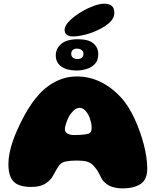

<svg xmlns="http://www.w3.org/2000/svg" viewBox="-20 -1022 861 1062"><path d="M659 20Q623.5 20 596 10Q568.5 0 547 -26Q542.5 -33.5 538.5 -41Q534.5 -48.5 530.8 -56.2Q527 -64 521.5 -73.5Q516 -83 507 -94Q496.5 -108.5 485 -116.8Q473.5 -125 459.5 -128.5Q453.5 -130.5 444.8 -131.5Q436 -132.5 425.5 -133.2Q415 -134 405 -134Q389.5 -134 373.2 -132.8Q357 -131.5 344 -129Q331 -126 322 -120.5Q313 -115 306 -105.5Q299.5 -97 293.2 -85.8Q287 -74.5 280.5 -62.8Q274 -51 266.5 -39Q250.5 -17.5 224.8 -2.8Q199 12 151 12Q109.5 12 81.5 0Q53.5 -12 40 -39.8Q26.5 -67.5 26.5 -114.5Q26.5 -144 33 -176.2Q39.5 -208.5 51 -241.8Q62.5 -275 76.8 -306.2Q91 -337.5 105.5 -365.5Q120 -393.5 133.5 -415.5Q147 -437.5 157 -451.5Q173.5 -475.5 197 -501.2Q220.5 -527 251.2 -549Q282 -571 320.5 -585Q359 -599 406 -599Q474 -599 535.5 -569.2Q597 -539.5 648 -484.5Q669 -462 688 -432.2Q707 -402.5 723.2 -367.8Q739.5 -333 752.8 -296Q766 -259 775.5 -222.2Q785 -185.5 789.8 -151.5Q794.5 -117.5 794.5 -89.5Q794.5 -28.5 757.5 -4.2Q720.5 20 659 20ZM471.5 -283Q481 -288 484 -295.8Q487 -303.5 487 -319Q487 -329 484.2 -341.8Q481.5 -354.5 477 -367.5Q472.5 -380.5 466.5 -390.5Q458 -406 446 -415.8Q434 -425.5 421.5 -425.5Q402 -425.5 386 -409.5Q370 -393.5 360 -374.5Q356.5 -368 352.8 -359.2Q349 -350.5 346 -341.2Q343 -332 341 -323.2Q339 -314.5 339 -307.5Q339 -290 354.5 -282.5Q370 -275 390 -275Q409 -275 424.2 -276Q439.5 -277 451.2 -278.8Q463 -280.5 471.5 -283ZM403.5 -632Q349.5 -632 319 -654Q288.5 -676 288.5 -715.5Q288.5 -754 319.2 -779.5Q350 -805 410.5 -805Q468.5 -805 496 -782.5Q523.5 -760 523.5 -721.5Q523.5 -688 504.8 -668.2Q486 -648.5 458.2 -640.2Q430.5 -632 403.5 -632ZM408 -695.5Q425.5 -695.5 433.5 -703.5Q441.5 -711.5 441.5 -723.5Q441.5 -737 431.8 -745Q422 -753 405 -753Q391.5 -753 382.8 -745.8Q374 -738.5 374 -724Q374 -710 383.8 -702.8Q393.5 -695.5 408 -695.5ZM382.5 -820.5Q363.5 -820.5 350.5 -829Q337.5 -837.5 337.5 -857Q337.5 -881 367.2 -909.5Q397 -938 438.5 -961.5Q469 -979 500.8 -990.2Q532.5 -1001.5 556.5 -1001.5Q583.5 -1001.5 598 -989.5Q612.5 -977.5 612.5 -950Q612.5 -922 587 -898.2Q561.5 -874.5 523 -856.5Q489 -840 451 -830.2Q413 -820.5 382.5 -820.5Z"/></svg>

Font: Gluten Thin ExtraBold
Style: Regular
Weight: 800
Version: Version 1.300